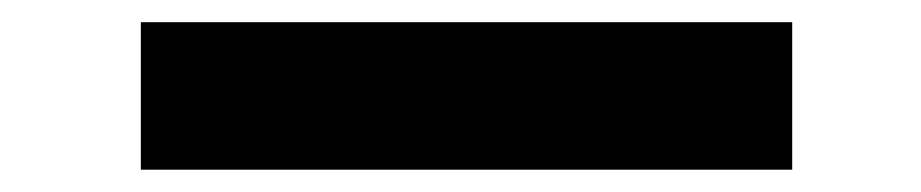

<svg xmlns="http://www.w3.org/2000/svg" viewBox="-20 20 830 173"><path d="M106.9 40H693.8V172.9H106.9Z"/></svg>

Font: Poppins SemiBold
Style: Regular
Weight: 600
Designer: Ninad Kale (Devanagari), Jonny Pinhorn (Latin)
Foundry: Indian Type Foundry
Version: 4.004